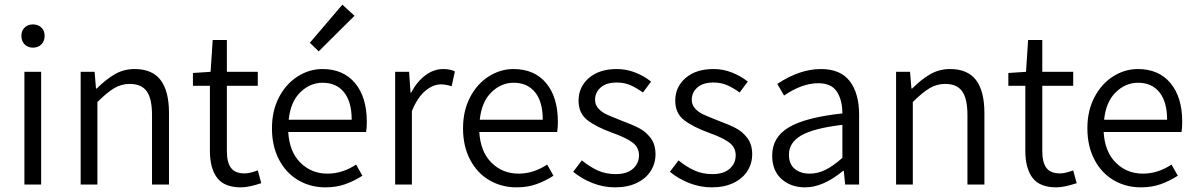

<svg xmlns="http://www.w3.org/2000/svg" viewBox="-20 -794 5143 826"><path d="M85 -485H157V0H85ZM72 -640Q72 -662 86 -675.5Q100 -689 122 -689Q144 -689 158 -675.5Q172 -662 172 -640Q172 -617 158 -603Q144 -589 122 -589Q100 -589 86 -603Q72 -617 72 -640Z M327 -485H387L393 -413H396Q436 -453 474.5 -475Q513 -497 559 -497Q635 -497 671 -449.5Q707 -402 707 -308V0H634V-299Q634 -369 611.5 -401Q589 -433 538 -433Q502 -433 471 -414.5Q440 -396 399 -355V0H327Z M883 -146V-425H810V-480L886 -485L895 -622H956V-485H1089V-425H956V-144Q956 -96 973.5 -72Q991 -48 1033 -48Q1054 -48 1089 -61L1104 -6Q1050 12 1017 12Q945 12 914 -29Q883 -70 883 -146Z M1555 -226H1220Q1225 -141 1272.5 -94Q1320 -47 1389 -47Q1453 -47 1512 -86L1539 -38Q1503 -15 1465 -1.5Q1427 12 1380 12Q1316 12 1263.5 -18.5Q1211 -49 1180.5 -107Q1150 -165 1150 -242Q1150 -318 1180.5 -376Q1211 -434 1261 -465.5Q1311 -497 1367 -497Q1457 -497 1507.5 -436.5Q1558 -376 1558 -270Q1558 -244 1555 -226ZM1493 -279Q1493 -356 1460 -397Q1427 -438 1368 -438Q1314 -438 1272 -397Q1230 -356 1222 -279ZM1313 -610 1453 -774 1505 -726 1351 -573Z M1680 -485H1740L1746 -396H1749Q1774 -443 1810 -470Q1846 -497 1887 -497Q1916 -497 1937 -487L1923 -423Q1897 -431 1877 -431Q1843 -431 1809.5 -403Q1776 -375 1752 -316V0H1680Z M2377 -226H2042Q2047 -141 2094.5 -94Q2142 -47 2211 -47Q2275 -47 2334 -86L2361 -38Q2325 -15 2287 -1.5Q2249 12 2202 12Q2138 12 2085.5 -18.5Q2033 -49 2002.5 -107Q1972 -165 1972 -242Q1972 -318 2002.5 -376Q2033 -434 2083 -465.5Q2133 -497 2189 -497Q2279 -497 2329.5 -436.5Q2380 -376 2380 -270Q2380 -244 2377 -226ZM2315 -279Q2315 -356 2282 -397Q2249 -438 2190 -438Q2136 -438 2094 -397Q2052 -356 2044 -279Z M2446 -55 2483 -104Q2519 -75 2553 -60Q2587 -45 2629 -45Q2677 -45 2703 -68Q2729 -91 2729 -126Q2729 -161 2699.5 -182Q2670 -203 2616 -222Q2547 -247 2508 -276.5Q2469 -306 2469 -361Q2469 -420 2513.5 -458.5Q2558 -497 2634 -497Q2675 -497 2713 -482Q2751 -467 2781 -443L2746 -396Q2717 -417 2691 -428Q2665 -439 2634 -439Q2588 -439 2564 -417.5Q2540 -396 2540 -365Q2540 -343 2554.5 -327Q2569 -311 2590 -301.5Q2611 -292 2649 -277Q2700 -258 2729 -243Q2758 -228 2779 -200.5Q2800 -173 2800 -130Q2800 -91 2779.5 -58.5Q2759 -26 2719.5 -7Q2680 12 2626 12Q2576 12 2529 -6.5Q2482 -25 2446 -55Z M2862 -55 2899 -104Q2935 -75 2969 -60Q3003 -45 3045 -45Q3093 -45 3119 -68Q3145 -91 3145 -126Q3145 -161 3115.5 -182Q3086 -203 3032 -222Q2963 -247 2924 -276.5Q2885 -306 2885 -361Q2885 -420 2929.5 -458.5Q2974 -497 3050 -497Q3091 -497 3129 -482Q3167 -467 3197 -443L3162 -396Q3133 -417 3107 -428Q3081 -439 3050 -439Q3004 -439 2980 -417.5Q2956 -396 2956 -365Q2956 -343 2970.5 -327Q2985 -311 3006 -301.5Q3027 -292 3065 -277Q3116 -258 3145 -243Q3174 -228 3195 -200.5Q3216 -173 3216 -130Q3216 -91 3195.5 -58.5Q3175 -26 3135.5 -7Q3096 12 3042 12Q2992 12 2945 -6.5Q2898 -25 2862 -55Z M3302 -125Q3302 -204 3374 -246.5Q3446 -289 3604 -306Q3604 -363 3580.5 -399.5Q3557 -436 3500 -436Q3431 -436 3353 -383L3324 -433Q3420 -497 3512 -497Q3596 -497 3636 -444.5Q3676 -392 3676 -300V0H3616L3610 -59H3607Q3521 12 3444 12Q3382 12 3342 -24Q3302 -60 3302 -125ZM3604 -115V-257Q3479 -242 3426.5 -211Q3374 -180 3374 -129Q3374 -88 3399 -67.5Q3424 -47 3463 -47Q3498 -47 3531.5 -63.5Q3565 -80 3604 -115Z M3835 -485H3895L3901 -413H3904Q3944 -453 3982.5 -475Q4021 -497 4067 -497Q4143 -497 4179 -449.5Q4215 -402 4215 -308V0H4142V-299Q4142 -369 4119.5 -401Q4097 -433 4046 -433Q4010 -433 3979 -414.5Q3948 -396 3907 -355V0H3835Z M4391 -146V-425H4318V-480L4394 -485L4403 -622H4464V-485H4597V-425H4464V-144Q4464 -96 4481.5 -72Q4499 -48 4541 -48Q4562 -48 4597 -61L4612 -6Q4558 12 4525 12Q4453 12 4422 -29Q4391 -70 4391 -146Z M5063 -226H4728Q4733 -141 4780.5 -94Q4828 -47 4897 -47Q4961 -47 5020 -86L5047 -38Q5011 -15 4973 -1.5Q4935 12 4888 12Q4824 12 4771.5 -18.5Q4719 -49 4688.5 -107Q4658 -165 4658 -242Q4658 -318 4688.5 -376Q4719 -434 4769 -465.5Q4819 -497 4875 -497Q4965 -497 5015.5 -436.5Q5066 -376 5066 -270Q5066 -244 5063 -226ZM5001 -279Q5001 -356 4968 -397Q4935 -438 4876 -438Q4822 -438 4780 -397Q4738 -356 4730 -279Z"/></svg>

Font: Assistant-zap
Style: zap
Weight: 400
Designer: Hebrew By Ben Nathan, Latin by Paul Hunt
Version: Version 2.001